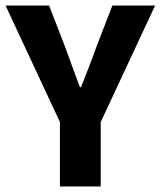

<svg xmlns="http://www.w3.org/2000/svg" viewBox="-27 -672 579 692"><path d="M189 0V-232L-7 -652H150L208 -502Q221 -465 234 -430.5Q247 -396 261 -358H265Q280 -396 293.5 -430.5Q307 -465 320 -502L378 -652H532L336 -232V0Z"/></svg>

Font: Source Sans 3
Style: Bold
Weight: 700
Designer: Paul D. Hunt
Foundry: Adobe
Version: Version 3.052;hotconv 1.1.0;makeotfexe 2.6.0